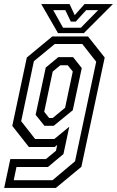

<svg xmlns="http://www.w3.org/2000/svg" viewBox="-48 -718 573 938"><path d="M-27.5 200 2.5 59H176.5L225.5 18.5L231.5 -10L219.5 0H93L12 -103L83 -437L207.5 -540H382L463.5 -437L349.5 97L225 200ZM19 162.5H208.5L318.5 70L422 -416.5L354 -503H219.5L117.5 -419L55.5 -126L123.5 -39H217.5L290.5 -99L262 34.5L186 98H32.5ZM169 -103.5 126 -157 175.5 -388 237 -439H309L351.5 -385.5L307.5 -179.5L214.5 -103.5ZM192 -141.5H209.5L270 -191.5L307.5 -368.5L283 -399H246.5L209.5 -368.5L168 -172ZM235.5 -556 153.5 -698H292L317 -644L365 -698H503.5L361.5 -556ZM260 -582.5H347L431.5 -668.5H373L322 -612.5H298L271 -668.5H212Z"/></svg>

Font: Tourney Condensed Regular
Style: Italic
Weight: 400
Width: 3
Italic angle: -12°
Designer: Tyler Finck
Foundry: Etcetera Type Co
Version: Version 1.010; ttfautohint (v1.8.3)